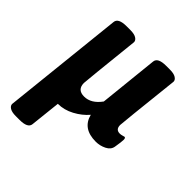

<svg xmlns="http://www.w3.org/2000/svg" viewBox="-201 -654 989 989"><g transform="rotate(45 293.5 -159.5)"><path d="M179 -525Q207 -525 221.5 -516Q236 -507 236 -494Q219 -334 210.5 -252Q202 -170 202 -163Q202 -114 252 -114Q303 -114 342 -168L376 -493Q379 -525 439 -525H467Q495 -525 509.5 -516Q524 -507 524 -494Q505 -322 496 -234.5Q487 -147 487 -142Q487 -109 517 -109Q525 -109 535 -112Q545 -115 546 -115Q554 -115 554 -100.5Q554 -86 547 -44Q543 -19 516 -5.5Q489 8 459 8Q363 8 343 -72Q314 -38 271 -15Q228 8 183 8L165 174Q162 206 102 206H74Q46 206 31.5 197Q17 188 17 175L88 -493Q91 -525 151 -525Z"/></g></svg>

Font: AsCom
Style: Bold Italic
Weight: 700
Italic angle: -48°
Designer: AsCom
Foundry: AsCom
Version: Version 1.001